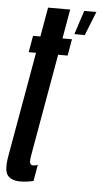

<svg xmlns="http://www.w3.org/2000/svg" viewBox="-56 -756 422 796"><g transform="rotate(5 155.0 -358.0)"><path d="M59 6Q22.5 6 6.2 -14.2Q-10 -34.5 1.5 -98L78 -531H47.5L59.5 -600H90L111.5 -722H203.5L182 -600H221.5L209.5 -531H170L97 -117Q90.5 -82.5 93.5 -73.8Q96.5 -65 106.5 -65Q118 -65 126 -69.5L114 -1Q86.5 6 59 6ZM229.5 -622 262 -721.5H312.5L273 -622Z"/></g></svg>

Font: Anybody UltraCondensed Medium
Style: Italic
Weight: 500
Width: 1
Italic angle: -10°
Designer: Tyler Finck
Foundry: Etcetera Type Company
Version: Version 1.010; ttfautohint (v1.8.3) -l 8 -r 50 -G 200 -x 14 